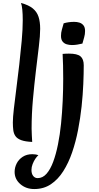

<svg xmlns="http://www.w3.org/2000/svg" viewBox="-20 -946 670 1300"><path d="M67 -117Q67 -150 74 -211Q81 -272 91 -349Q101 -426 110.5 -509Q120 -592 127 -670Q134 -748 134 -809Q134 -850 131 -880.5Q128 -911 122 -926Q174 -912 202 -889Q230 -866 241 -832Q252 -798 252 -751Q252 -705 243 -631Q234 -557 223 -465Q212 -373 203 -273Q194 -173 194 -75Q194 -52 195.5 -29.5Q197 -7 198 15Q151 13 124 3Q97 -7 85 -24Q73 -41 70 -64.5Q67 -88 67 -117ZM212 334Q156 334 117.5 300.5Q79 267 79 218Q79 188 93 160.5Q107 133 134 115.5Q161 98 199 98Q208 98 219 99.5Q230 101 240 105Q231 112 220 128Q209 144 201 164.5Q193 185 193 205Q193 230 204.5 245Q216 260 235 260Q269 260 295 230.5Q321 201 340 150Q359 99 372.5 32Q386 -35 393.5 -110Q401 -185 404.5 -262.5Q408 -340 408 -412Q408 -459 407 -501.5Q406 -544 404 -581Q412 -582 425 -582.5Q438 -583 447 -583Q503 -583 525 -564.5Q547 -546 547 -504Q547 -449 544 -377Q541 -305 532.5 -225.5Q524 -146 508.5 -66Q493 14 468.5 85.5Q444 157 408.5 213Q373 269 324.5 301.5Q276 334 212 334ZM538 -651Q522 -647 503.5 -644Q485 -641 467 -641Q449 -641 432 -646Q415 -651 404 -664.5Q393 -678 393 -703Q393 -725 399 -745.5Q405 -766 411 -788Q427 -793 445.5 -795.5Q464 -798 482 -798Q501 -798 517.5 -793Q534 -788 545 -774.5Q556 -761 556 -736Q556 -714 550 -693.5Q544 -673 538 -651Z"/></svg>

Font: Merienda
Style: Bold
Weight: 700
Designer: Eduardo Rodriguez Tunni
Foundry: Eduardo Rodriguez Tunni
Version: Version 2.001